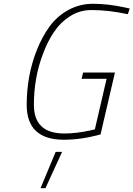

<svg xmlns="http://www.w3.org/2000/svg" viewBox="-20 -729 705 1014"><path d="M318 9Q121 9 121 -175Q121 -331 175 -466Q203 -536 242.5 -590Q282 -644 341.5 -676.5Q401 -709 471 -709Q550 -709 638 -690L665 -684L655 -654Q553 -676 463 -676Q402 -676 351 -644Q300 -612 265 -560Q230 -508 206 -442Q159 -317 159 -175Q159 -24 320 -24Q383 -24 456 -40L481 -46L543 -313H411L419 -346H587L511 -19Q409 9 318 9ZM274 73H308L220 265H194Z"/></svg>

Font: Titillium Web ExtraLight
Style: Italic
Weight: 275
Italic angle: -13°
Version: Version 1.002;PS 57.000;hotconv 1.0.70;makeotf.lib2.5.55311